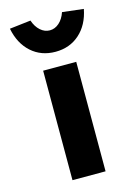

<svg xmlns="http://www.w3.org/2000/svg" viewBox="-118 -836 633 899"><g transform="rotate(-15 199.0 -386.5)"><path d="M118.6 0V-530.7H279V0ZM198.4 -601.1Q129.2 -601.1 81.5 -643.7Q33.8 -686.4 19.2 -760.8L121.9 -772.8Q132.6 -741.3 153.1 -723.1Q173.6 -705 198.4 -705Q223.2 -705 243.7 -723.1Q264.2 -741.3 274.9 -772.8L377.6 -760.8Q363.1 -686.4 315.3 -643.7Q267.6 -601.1 198.4 -601.1Z"/></g></svg>

Font: Lexend Exa
Style: Regular
Weight: 400
Designer: Bonnie Shaver-Troup, Thomas Jockin
Foundry: Lexend
Version: Version 1.007